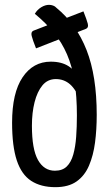

<svg xmlns="http://www.w3.org/2000/svg" viewBox="-20 -764 448 794"><path d="M209 10Q149 10 109 -16Q69 -42 49.5 -100.5Q30 -159 30 -257Q30 -380 73.5 -444.5Q117 -509 190 -509Q235 -509 264 -490Q293 -471 311 -432L314 -343Q295 -393 270 -415Q245 -437 211 -437Q177 -437 155.5 -411Q134 -385 123 -341.5Q112 -298 112 -244Q112 -147 137 -102.5Q162 -58 207 -58Q238 -58 256 -75.5Q274 -93 283 -125Q292 -157 295 -198.5Q298 -240 298 -286Q298 -367 288 -429Q278 -491 257 -539.5Q236 -588 203 -628.5Q170 -669 124 -707Q134 -724 150.5 -734Q167 -744 183 -744Q191 -744 199.5 -741Q208 -738 213 -732Q296 -664 338 -557Q380 -450 380 -289Q380 -228 373 -174.5Q366 -121 348 -79Q330 -37 296.5 -13.5Q263 10 209 10ZM129 -564Q115 -599 111 -615.5Q107 -632 118 -637L325 -717Q339 -682 343 -666Q347 -650 336 -645Z"/></svg>

Font: Yanone Kaffeesatz
Style: Regular
Weight: 400
Designer: Yanone (Cyrillic: Daniel Pouzeot, Huerta Tipografica, and Cyreal)
Foundry: Yanone
Version: Version 2.003